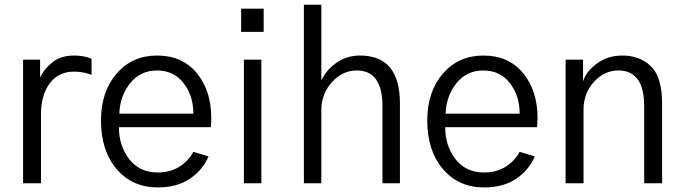

<svg xmlns="http://www.w3.org/2000/svg" viewBox="-20 -779 2906 816"><path d="M78.1 0V-525.4H150.4V-449.2Q166 -484.4 202.1 -513.7Q238.3 -543 294.9 -543Q336.9 -543 369.1 -529.3V-460.9Q334 -474.6 294.9 -474.6Q228.5 -474.6 191.4 -424.8Q154.3 -375 154.3 -293V0Z M409.2 -266.6Q409.2 -389.6 475.6 -466.3Q542 -543 647.5 -543Q754.9 -543 816.4 -468.3Q877.9 -393.6 877.9 -277.3Q877.9 -263.7 876 -238.3H485.4Q485.4 -159.2 529.3 -102.5Q573.2 -45.9 651.4 -45.9Q702.1 -45.9 741.2 -69.8Q780.3 -93.8 801.8 -133.8L866.2 -114.3Q841.8 -56.6 787.1 -19.5Q732.4 17.6 651.4 17.6Q542 17.6 475.6 -60.5Q409.2 -138.7 409.2 -266.6ZM487.3 -295.9H801.8Q801.8 -373 759.8 -426.3Q717.8 -479.5 647.5 -479.5Q576.2 -479.5 532.7 -424.8Q489.3 -370.1 487.3 -295.9Z M1004.9 -643.6V-742.2H1100.6V-643.6ZM1016.6 0V-525.4H1090.8V0Z M1271.5 0V-758.8H1345.7V-440.4H1347.7Q1367.2 -482.4 1410.6 -512.7Q1454.1 -543 1509.8 -543Q1679.7 -543 1679.7 -339.8V0H1605.5V-327.1Q1605.5 -479.5 1496.1 -479.5Q1435.5 -479.5 1390.6 -429.7Q1345.7 -379.9 1345.7 -311.5V0Z M1795.9 -266.6Q1795.9 -389.6 1862.3 -466.3Q1928.7 -543 2034.2 -543Q2141.6 -543 2203.1 -468.3Q2264.6 -393.6 2264.6 -277.3Q2264.6 -263.7 2262.7 -238.3H1872.1Q1872.1 -159.2 1916 -102.5Q1960 -45.9 2038.1 -45.9Q2088.9 -45.9 2127.9 -69.8Q2167 -93.8 2188.5 -133.8L2252.9 -114.3Q2228.5 -56.6 2173.8 -19.5Q2119.1 17.6 2038.1 17.6Q1928.7 17.6 1862.3 -60.5Q1795.9 -138.7 1795.9 -266.6ZM1874 -295.9H2188.5Q2188.5 -373 2146.5 -426.3Q2104.5 -479.5 2034.2 -479.5Q1962.9 -479.5 1919.4 -424.8Q1876 -370.1 1874 -295.9Z M2383.8 0V-525.4H2458V-435.5H2459Q2470.7 -474.6 2516.6 -508.8Q2562.5 -543 2626 -543Q2699.2 -543 2746.6 -497.1Q2793.9 -451.2 2793.9 -339.8V0H2717.8V-327.1Q2717.8 -479.5 2608.4 -479.5Q2547.9 -479.5 2503.9 -430.7Q2460 -381.8 2460 -313.5V0Z"/></svg>

Font: Gothic A1
Style: Regular
Weight: 400
Designer: HanYang I&C Co.,Ltd.
Foundry: HanYang I&C Co.,Ltd.
Version: Version 2.50